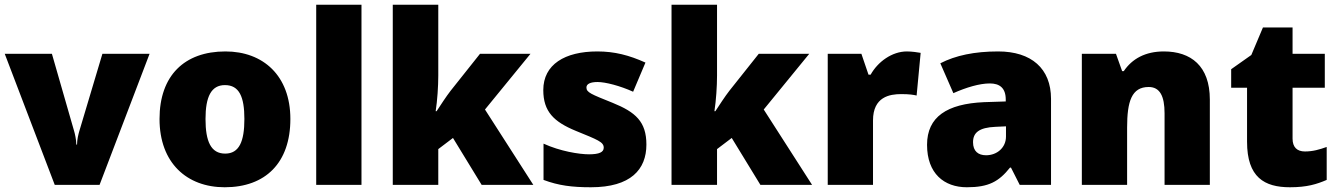

<svg xmlns="http://www.w3.org/2000/svg" viewBox="-20 -780 5648 810"><path d="M211 0H400L611 -553H412L314 -225C311 -214 305 -192 305 -170H302C302 -191 295 -220 293 -226L199 -553H0Z M1205 -278C1205 -461 1090 -563 931 -563C758 -563 653 -461 653 -278C653 -93 768 10 928 10C1100 10 1205 -93 1205 -278ZM847 -278C847 -372 871 -421 929 -421C989 -421 1011 -372 1011 -278C1011 -183 989 -132 930 -132C870 -132 847 -183 847 -278Z M1505 0V-760H1314V0Z M1829 -461V-760H1637V0H1829V-151L1891 -198L2012 0H2230L2026 -318L2218 -553H2005L1881 -397C1863 -374 1837 -334 1822 -311H1818C1825 -356 1829 -416 1829 -461Z M2707 -170C2707 -267 2661 -307 2565 -346C2473 -383 2454 -390 2454 -411C2454 -426 2471 -434 2501 -434C2534 -434 2596 -418 2651 -393L2703 -516C2634 -547 2573 -563 2500 -563C2363 -563 2272 -508 2272 -400C2272 -309 2317 -266 2409 -228C2502 -190 2527 -181 2527 -157C2527 -138 2508 -129 2465 -129C2423 -129 2343 -142 2273 -174V-21C2337 3 2394 10 2473 10C2641 10 2707 -65 2707 -170Z M3005 -461V-760H2813V0H3005V-151L3067 -198L3188 0H3406L3202 -318L3394 -553H3181L3057 -397C3039 -374 3013 -334 2998 -311H2994C3001 -356 3005 -416 3005 -461Z M3806 -563C3743 -563 3683 -519 3653 -465H3644L3614 -553H3472V0H3663V-272C3663 -372 3734 -383 3782 -383C3817 -383 3834 -380 3847 -377L3864 -557C3853 -559 3827 -563 3806 -563Z M4191 -563C4091 -563 4011 -546 3947 -513L4002 -387C4056 -411 4112 -428 4156 -428C4197 -428 4223 -409 4223 -360V-352L4131 -349C3975 -342 3891 -287 3891 -169C3891 -48 3963 10 4059 10C4151 10 4194 -14 4241 -73H4245L4282 0H4414V-363C4414 -491 4331 -563 4191 -563ZM4180 -245 4224 -247V-204C4224 -157 4186 -125 4140 -125C4107 -125 4085 -142 4085 -180C4085 -220 4110 -242 4180 -245Z M4890 -563C4812 -563 4756 -532 4721 -480H4714L4688 -553H4544V0H4735V-242C4735 -352 4754 -413 4826 -413C4873 -413 4893 -375 4893 -302V0H5084V-360C5084 -502 5004 -563 4890 -563Z M5485 -141C5452 -141 5433 -159 5433 -195V-410H5569V-553H5433V-664H5308L5259 -548L5174 -488V-410H5241V-182C5241 -32 5314 10 5422 10C5494 10 5535 -3 5577 -21V-160C5546 -149 5519 -141 5485 -141Z"/></svg>

Font: Noto Sans Lao Looped Black
Style: Regular
Weight: 900
Designer: Mark Frömberg, Ben Mitchell
Foundry: The Fontpad Ltd
Version: Version 1.002